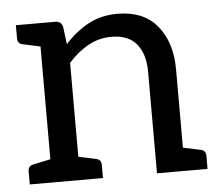

<svg xmlns="http://www.w3.org/2000/svg" viewBox="-43 -562 693 609"><g transform="rotate(-5 303.5 -257.5)"><path d="M28 0V-41Q28 -59 44 -62L100 -74V-433L44 -445Q28 -448 28 -466V-507H153Q173 -507 177 -488L184 -433Q217 -470 258 -492.5Q299 -515 352 -515Q435 -515 478.5 -462Q522 -409 522 -323V-74L578 -62Q594 -59 594 -41V0H433V-323Q433 -380 406.5 -412Q380 -444 326 -444Q287 -444 252.5 -425Q218 -406 189 -373V-74L245 -62Q261 -59 261 -41V0Z"/></g></svg>

Font: Aleo
Style: Regular
Weight: 400
Designer: Alessio Laiso
Foundry: Alessio Laiso
Version: Version 2.001; ttfautohint (v1.8.4.7-5d5b);gftools[0.9.29]